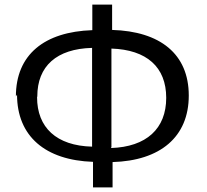

<svg xmlns="http://www.w3.org/2000/svg" viewBox="-20 -773 897 834"><path d="M54 -362C54 -181 177 -77 384 -70V41H469V-69C676 -75 800 -178 800 -358C800 -539 675 -637 467 -643V-753H381V-642C173 -635 49 -536 49 -354ZM142 -354C142 -486 226 -561 380 -565V-136C225 -140 141 -219 141 -351ZM464 -134V-562C617 -557 702 -482 702 -348C702 -214 616 -135 462 -130Z"/></svg>

Font: GenEiGothic-pro-Regular
Style: Regular
Weight: 400
Designer: Ryoko NISHIZUKA (kana & ideographs); Paul D. Hunt (Latin, Greek & Cyrillic); Wenlong ZHANG (bopomofo); Sandoll Communica
Foundry: Adobe Systems Incorporated; o_tamon
Version: Version 1.000.140830